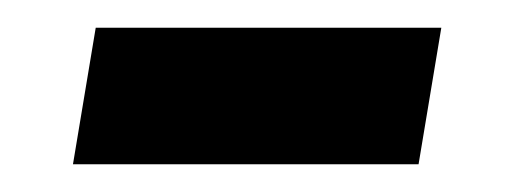

<svg xmlns="http://www.w3.org/2000/svg" viewBox="-20 -340 373 140"><path d="M33.2 -220.2 49.8 -319.8H301.8L285.2 -220.2Z"/></svg>

Font: Archivo Medium
Style: Italic
Weight: 500
Italic angle: -10°
Designer: Hector Gatti
Foundry: Omnibus-Type
Version: Version 2.001